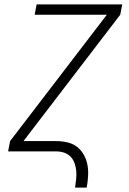

<svg xmlns="http://www.w3.org/2000/svg" viewBox="-20 -690 590 875"><path d="M322 165Q325 146 327 127Q329 108 327.5 89.5Q326 71 320 54Q314 37 302 24.5Q290 12 273 6Q256 0 237 0H17L26 -47L467 -623H138L147 -670H537L528 -623L87 -47H237Q263 -47 288 -41Q313 -35 331.5 -20.5Q350 -6 362 15.5Q374 37 378.5 61.5Q383 86 381.5 112.5Q380 139 375 165Z"/></svg>

Font: Lode Dark Term
Style: Italic
Weight: 400
Italic angle: -11°
Monospace: yes
Designer: Belleve Invis
Foundry: Belleve Invis
Version: Version 29.2.0